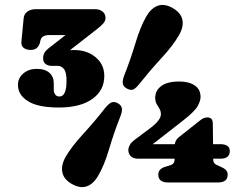

<svg xmlns="http://www.w3.org/2000/svg" viewBox="-20 -737 998 775"><path d="M590 -222.5Q629.5 -253 629.5 -276Q629.5 -288.5 623.8 -297.8Q618 -307 612.2 -317.2Q606.5 -327.5 606.5 -342.5Q606.5 -371 630.5 -389.5Q654.5 -408 704 -408Q742.5 -408 766 -392.2Q789.5 -376.5 789.5 -345.5Q789.5 -330 778 -309Q766.5 -288 721.5 -252.5L596.5 -155H685.5Q688 -171.5 700.5 -182L782.5 -247Q794.5 -257 802 -260Q809.5 -263 817 -263Q839 -263 839 -238.5L840 -155H870.5Q887 -155 897.2 -148.5Q907.5 -142 907.5 -127.5Q907.5 -96.5 870.5 -96.5H840.5V-95Q840.5 -84.5 844 -79.8Q847.5 -75 854 -71.5L870.5 -64Q884 -58.5 891.5 -51Q899 -43.5 899 -32Q899 -0.5 859.5 -0.5H658.5Q619 -0.5 619 -32Q619 -56 648 -64L671.5 -71.5Q685 -77 685 -95V-96.5H537Q518.5 -96.5 508.2 -106.2Q498 -116 498 -131.5Q498 -140 503.5 -151Q509 -162 526 -174.5ZM542.5 -398.5Q528.5 -380.5 517.8 -375.8Q507 -371 490.5 -380.5Q477 -388.5 475.5 -400.8Q474 -413 482 -434Q507.5 -498.5 527 -563.8Q546.5 -629 571 -671.5Q590.5 -704.5 617.5 -714Q644.5 -723.5 678 -704Q710.5 -685 716.2 -657Q722 -629 702.5 -595Q678 -552.5 632.2 -503Q586.5 -453.5 542.5 -398.5ZM404 -300.5Q418.5 -318.5 429.8 -323.5Q441 -328.5 457 -319.5Q471 -311 472.2 -298.2Q473.5 -285.5 465 -265Q439.5 -200 420.2 -134.8Q401 -69.5 376.5 -28Q357 6 329.8 15.2Q302.5 24.5 269 5Q237 -13.5 231.5 -42Q226 -70.5 245 -104Q269.5 -146 315.5 -196Q361.5 -246 404 -300.5ZM401 -430Q401 -372 352.5 -337.5Q304 -303 217.5 -303Q133.5 -303 93 -328.5Q52.5 -354 52.5 -394Q52.5 -422 74.2 -440.5Q96 -459 128 -459Q162 -459 179.5 -443Q197 -427 197 -401.5V-374Q197 -363.5 202.8 -355.5Q208.5 -347.5 220 -347.5Q248.5 -347.5 248.5 -411Q248.5 -446 238 -458.5Q227.5 -471 214.5 -471H189.5Q174.5 -471 164.2 -478.5Q154 -486 154 -502.5Q154 -525 175.5 -541.5L244.5 -595.5H179Q148 -595.5 143 -573L141 -564Q137.5 -551.5 128.8 -543.5Q120 -535.5 103 -535.5Q86 -535.5 75.2 -544Q64.5 -552.5 66.5 -570L75.5 -663.5Q77 -680 90.2 -690Q103.5 -700 125.5 -700H363Q383 -700 394.5 -690Q406 -680 406 -664.5Q406 -653 396.5 -642Q387 -631 367 -616L262.5 -534.5Q270.5 -535 279.5 -535Q331.5 -535 366.2 -505.8Q401 -476.5 401 -430Z"/></svg>

Font: Fraunces 9pt SuperSoft Black
Style: Regular
Weight: 900
Version: Version 1.000;[b76b70a41]